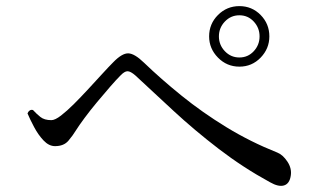

<svg xmlns="http://www.w3.org/2000/svg" viewBox="-20 -731 1040 628"><path d="M863 -135Q775 -183 695.5 -244Q616 -305 548 -368Q480 -431 423 -484Q407 -498 397 -498Q387 -498 373 -483Q360 -470 340 -447Q320 -424 297.5 -397Q275 -370 256.5 -345Q238 -320 228 -304Q219 -289 204 -271Q189 -253 160 -253Q140 -253 122.5 -271.5Q105 -290 91.5 -315.5Q78 -341 70 -360Q72 -366 77 -369.5Q82 -373 88 -371Q99 -359 112 -348.5Q125 -338 148 -338Q160 -338 179.5 -353Q199 -368 222 -391Q245 -414 269 -440Q293 -466 314.5 -489.5Q336 -513 350 -527Q379 -557 399.5 -556.5Q420 -556 451 -526Q506 -473 574 -418Q642 -363 720.5 -315Q799 -267 887 -232Q905 -225 920 -202.5Q935 -180 931 -156Q927 -130 909 -124.5Q891 -119 863 -135ZM763 -513Q722 -513 693 -542.5Q664 -572 664 -612Q664 -653 693 -682Q722 -711 763 -711Q804 -711 832.5 -682Q861 -653 861 -612Q861 -572 832.5 -542.5Q804 -513 763 -513ZM763 -543Q791 -543 810 -563.5Q829 -584 829 -612Q829 -640 810 -660.5Q791 -681 763 -681Q735 -681 715.5 -660.5Q696 -640 696 -612Q696 -584 715.5 -563.5Q735 -543 763 -543Z"/></svg>

Font: Zen Old Mincho
Style: Regular
Weight: 400
Designer: Yoshimichi Ohira
Foundry: Positype
Version: Version 1.001